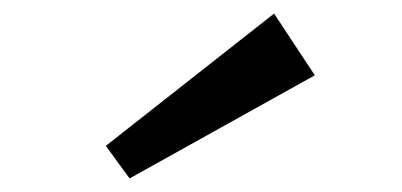

<svg xmlns="http://www.w3.org/2000/svg" viewBox="-20 -990 592 283"><path d="M171 -727 136 -775 384 -970 444 -879Z"/></svg>

Font: BioRhyme SemiExpanded SemiBold
Style: Regular
Weight: 600
Width: 6
Designer: Aoife Mooney
Foundry: Aoife Mooney Type
Version: Version 1.600;gftools[0.9.33]